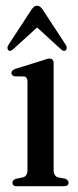

<svg xmlns="http://www.w3.org/2000/svg" viewBox="-20 -644 269 664"><path d="M165.5 -425V-55Q165.5 -35 181.5 -30.5L205 -26Q217 -21.5 217 -12.5Q217 0 202 0H37Q23 0 23 -12.5Q23 -20.5 34.5 -25.5L59 -30.5Q75 -35 75 -55V-362Q75 -377.5 63.5 -379.5L30 -380Q19.5 -383 19.5 -391.5Q19.5 -401 33.5 -406L125.5 -434.5Q134.5 -437.5 140.5 -439.5Q146.5 -441.5 151 -441.5Q165.5 -441.5 165.5 -425ZM25.3 -473.5Q14.6 -464.5 8.5 -470.5Q2.3 -478 9.7 -489.5L86.1 -606.5Q91.5 -615 96.4 -619.5Q101.3 -624 107.9 -624Q114.9 -624 120.1 -619.5Q125.2 -615 130.5 -606.5L207 -489.5Q214.4 -478 207.8 -470.5Q201.6 -464 191 -473.5L108.3 -549Z"/></svg>

Font: Fraunces 144pt Soft
Style: Regular
Weight: 400
Version: Version 1.000;[0bf87f6ff]